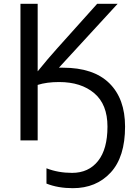

<svg xmlns="http://www.w3.org/2000/svg" viewBox="-20 -734 716 1004"><path d="M595 -714 288 -380H309Q469 -380 551.5 -299Q634 -218 634 -72Q634 87 558.5 168.5Q483 250 361 250Q283 250 223 226V146Q284 170 357 170Q443 170 492.5 108Q542 46 542 -72Q542 -188 473 -246.5Q404 -305 289 -305Q224 -305 177 -290V0H87V-714H177V-361Q232 -429 279 -481L488 -714Z"/></svg>

Font: Advent Sans Logo
Style: Regular
Weight: 400
Designer: Types & Symbols
Foundry: Types & Symbols
Version: Version 1.002